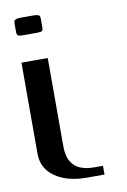

<svg xmlns="http://www.w3.org/2000/svg" viewBox="-89 -845 595 899"><g transform="rotate(-10 208.5 -396.0)"><path d="M166.5 -771V-729Q166.5 -716.8 161.6 -712.6Q156.7 -708.5 135.3 -708.5H72.8Q52.2 -708.5 46.9 -712.6Q41.5 -716.8 41.5 -729V-771Q42 -778.3 43 -781.5Q43.9 -784.7 51 -788.1Q58.1 -791.5 72.8 -791.5H135.3Q149.9 -791.5 157 -788.6Q164.1 -785.6 165 -782.5Q166 -779.3 166.5 -771ZM166.5 -583.5V-172.9Q166.5 -159.7 167 -149.9Q167.5 -140.1 170.2 -125.5Q172.9 -110.8 177.7 -100.3Q182.6 -89.8 191.9 -78.1Q201.2 -66.4 213.9 -58.8Q226.6 -51.3 246.6 -46.4Q266.6 -41.5 291.5 -41.5H333.5V0H250Q156.2 0 98.9 -40.3Q41.5 -80.6 41.5 -149.9V-583.5Z"/></g></svg>

Font: Gputeks
Style: Bold
Weight: 600
Width: 8
Version: Version 0.9